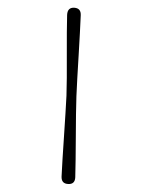

<svg xmlns="http://www.w3.org/2000/svg" viewBox="-165 -826 767 1040"><g transform="rotate(-20 218.0 -306.0)"><path d="M246.5 -294Q232 -258.5 211.2 -203.5Q190.5 -148.5 168 -87.8Q145.5 -27 125 27.2Q104.5 81.5 90.5 116.5Q75.5 152 41.5 137Q7.5 122.5 22.5 86.5Q37 51.5 60.2 -1.8Q83.5 -55 109.5 -114Q135.5 -173 158.8 -226.5Q182 -280 197 -315.5Q211.5 -351 231.8 -405.8Q252 -460.5 273.8 -521Q295.5 -581.5 315.8 -636Q336 -690.5 350 -725.5Q366 -763.5 400 -748.5Q433.5 -733.5 418.5 -698Q404 -662.5 381.2 -609Q358.5 -555.5 332.8 -496.2Q307 -437 284 -383.2Q261 -329.5 246.5 -294Z"/></g></svg>

Font: Fraunces 72pt Soft SemiBold
Style: Regular
Weight: 600
Version: Version 1.000;[b76b70a41]